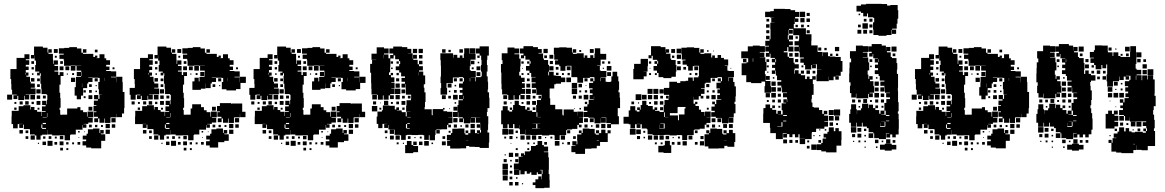

<svg xmlns="http://www.w3.org/2000/svg" viewBox="-20 -766 6058 998"><path d="M72 -99H48V-121H40V-161H41V-190H77V-214H102V-219H138V-197H141V-210H159V-194H173V-185H194V-163H196V-185H217V-189H198V-213H217V-220H199V-242H221V-224H224V-247H245H226V-273H222V-277H196V-305H194V-331H190V-371H192V-385H187V-374H173V-388H184V-394H163V-428H184H167V-451H160V-478H159V-462H141V-480H157V-524H203V-518H227V-493H231V-510H249V-492H232V-486H255V-457H256V-434H259V-452H281V-430H263V-423H282V-399H263V-394H283V-376H290V-391H310V-371H295V-326H289V-310V-284H293V-256H295V-206H290V-194H293V-170H299V-168H301V-170H329V-202H382V-209H398V-193H412V-183H432V-160H435V-186H465V-156H439V-153H462V-129H439V-122H415V-120H429V-102H411V-116H409V-92H379H374V-67H347V-64H344V-37H316V-63H289V-62H251V-67H226V-90H225V-66H199V-62H161V-67H136V-94H133V-95H104V-118H100V-101H80V-121H97V-122H80V-121H72ZM401 -250H379V-269H368V-313H374V-337H375V-366H401V-370H403V-393H402V-399H378V-423H402V-424H373V-425H347V-424H313V-452H311V-460H289V-482H311V-487H286V-515H314V-517H340V-521H380V-514H403V-492H411V-510H429V-492H411V-486H435V-470V-486H465V-470H474V-477H486V-465H479V-464H497V-484H523V-463H532V-453H552V-429H532V-420H549V-402H532V-397H556V-395H584V-367H557V-364H583V-339H584V-367H616V-339H618V-309V-288H627V-234V-204H625V-176H614V-157H586V-174H585V-156H556V-155H554V-127H526V-150H523V-128H497V-150H490V-131H470V-151H489V-159H468V-183H481V-187H466V-215H481V-219H468V-243H489V-250H469V-272H491V-252H497V-274H511V-275H494V-302H491V-340H498V-361H490V-362H461V-364H439V-362H461V-340H439V-332H433V-308H412V-269H401ZM280 -491H260V-511H280ZM487 -494H473V-508H487ZM70 -251H50V-271H67V-274H43V-300H39V-329H38V-355H34V-407H66V-417V-465H107V-484H133V-458H114V-453H132V-429H114V-420H129V-402H114V-389H128V-373H117V-367H136V-341H140V-332H161V-310H140V-306H165V-276H136V-275H113V-273H132V-249H108V-268H105V-246H75V-268H70ZM275 -466H265V-476H275ZM307 -434H293V-448H307ZM157 -434H143V-448H157ZM372 -399H348V-423H372ZM340 -401H320V-421H340ZM310 -401H290V-421H310ZM156 -405H144V-417H156ZM575 -406H565V-416H575ZM401 -370H379V-392H401ZM112 -378V-387H110V-378ZM365 -376H355V-386H365ZM154 -377H146V-385H154ZM333 -378H327V-384H333ZM371 -340H349V-362H371ZM523 -346V-361H522V-346ZM159 -342H141V-360H159ZM488 -343H472V-359H488ZM187 -344H173V-358H187ZM407 -313V-332H406V-313ZM457 -314H443V-328H457ZM187 -314H173V-328H187ZM483 -318H477V-324H483ZM191 -280H169V-302H191ZM457 -284H443V-298H457ZM426 -285H414V-297H426ZM484 -287H476V-295H484ZM43 -248H17V-274H43ZM162 -249H138V-273H162ZM460 -251H440V-271H460ZM189 -252H171V-270H189ZM218 -254H203V-269H218ZM425 -256H415V-266H425ZM190 -221H170V-241H190ZM129 -222H111V-240H129ZM98 -223H82V-239H98ZM156 -225H144V-237H156ZM65 -226H55V-236H65ZM460 -191H440V-211H460ZM66 -195H54V-207H66ZM185 -196H175V-206H185ZM226 -158V-178H224V-158ZM202 -155H223V-157H202ZM581 -130H559V-152H581ZM202 -121H219V-127H202ZM551 -100H529V-122H551ZM579 -102H561V-120H579ZM199 -100V-96H219V-101H200V-119H195V-100ZM457 -104H443V-118H457ZM486 -105H474V-117H486ZM515 -106H505V-116H515ZM506 5H454V1H428V-10H409V-32H428V-41H410V-61H430V-43V-71H437V-94H463V-75V-98H497V-75H501V-90H519V-72H504V-68H527V-34H506ZM551 -70H529V-92H551ZM99 -72H81V-90H99ZM127 -74H113V-88H127ZM394 -77H386V-85H394ZM422 -79H418V-83H422ZM191 -40H169V-62H191ZM161 -40H139V-62H161ZM309 -42H291V-60H309ZM247 -44H233V-58H247ZM127 -44H113V-58H127ZM216 -45H204V-57H216ZM275 -46H265V-56H275ZM392 -49H388V-53H392ZM253 -8H227V-34H253ZM310 -11H290V-31H310ZM219 -12H201V-30H219ZM277 -14H263V-28H277ZM397 -14H383V-28H397ZM336 -15H324V-27H336ZM365 -16H355V-26H365ZM183 -18H177V-24H183ZM307 16H293V2H307ZM335 14H325V4H335Z M742 -101H722V-121H739V-122H722V-121H682V-161H683V-190H719V-214H744V-219H780V-197H783V-210H801V-194H815V-185H836V-163H838V-185H859V-189H840V-213H859V-220H841V-242H863V-224H866V-247H887H868V-273H864V-277H838V-305H836V-331H832V-371H834V-385H829V-374H815V-388H826V-394H805V-428H826H809V-451H802V-478H801V-462H783V-480H799V-524H845V-518H869V-493H873V-510H891V-492H874V-486H897V-457H898V-434H901V-452H923V-430H905V-423H924V-399H905V-394H925V-376H932V-391H952V-371H937V-326H931V-310V-284H935V-256H937V-206H932V-194H935V-170H941V-168H943V-170H971V-202H979V-224H1025V-209H1040V-193H1054V-183H1074V-160H1077V-186H1107V-156H1081V-153H1104V-129H1081V-122H1057V-120H1071V-102H1053V-116H1051V-92H1021H1016V-67H989V-64H986V-37H958V-63H931V-62H893V-67H868V-90H867V-66H841V-62H803V-67H778V-94H775V-95H746V-118H742ZM1024 -299H980V-343H991V-362H1013V-343H1017V-366H1043V-370H1045V-393H1044V-399H1020V-423H1044V-424H1015V-425H989V-424H955V-452H953V-460H931V-482H953V-487H928V-515H956V-517H982V-521H1022V-514H1045V-492H1053V-510H1071V-492H1053V-486H1077V-470V-486H1107V-470H1116V-477H1128V-465H1121V-464H1139V-484H1165V-463H1174V-453H1194V-429H1174V-420H1191V-402H1174V-397H1198V-395H1226V-367H1199V-364H1225V-339H1226V-367H1258V-335H1230V-303H1207V-296H1157V-302H1133V-340H1140V-361H1132V-362H1103V-364H1081V-362H1103V-340H1081V-332H1075V-308H1049V-332H1048V-305H1024ZM922 -491H902V-511H922ZM685 -248H659V-273H654V-309H681V-329H680V-355H676V-407H708V-417V-465H749V-484H775V-458H756V-453H774V-429H756V-420H771V-402H756V-389H770V-373H759V-367H778V-341H782V-332H803V-310H782V-306H807V-276H778V-275H755V-273H774V-249H750V-268H747V-246H717V-268H712V-251H692V-271H709V-274H690V-273H685ZM917 -466H907V-476H917ZM949 -434H935V-448H949ZM799 -434H785V-448H799ZM1014 -399H990V-423H1014ZM982 -401H962V-421H982ZM952 -401H932V-421H952ZM798 -405H786V-417H798ZM1217 -406H1207V-416H1217ZM1043 -370H1021V-392H1043ZM754 -378V-387H752V-378ZM1007 -376H997V-386H1007ZM796 -377H788V-385H796ZM975 -378H969V-384H975ZM1165 -346V-361H1164V-346ZM801 -342H783V-360H801ZM1130 -343H1114V-359H1130ZM829 -344H815V-358H829ZM1099 -314H1085V-328H1099ZM829 -314H815V-328H829ZM1125 -318H1119V-324H1125ZM833 -280H811V-302H833ZM804 -249H780V-273H804ZM831 -252H813V-270H831ZM860 -254H845V-269H860ZM832 -221H812V-241H832ZM771 -222H753V-240H771ZM680 -223H664V-239H680ZM740 -223H724V-239H740ZM798 -225H786V-237H798ZM707 -226H697V-236H707ZM1132 -131H1112V-151H1131V-159H1110V-183H1123V-187H1108V-215H1123V-230H1181V-227H1185V-228H1239V-185H1256V-157H1228V-174H1227V-156H1198V-155H1196V-127H1168V-150H1165V-128H1139V-150H1132ZM1102 -191H1082V-211H1102ZM708 -195H696V-207H708ZM827 -196H817V-206H827ZM868 -158V-178H866V-158ZM844 -155H865V-157H844ZM1223 -130H1201V-152H1223ZM844 -121H861V-127H844ZM1193 -100H1171V-122H1193ZM1221 -102H1203V-120H1221ZM841 -100V-96H861V-101H842V-119H837V-100ZM1099 -104H1085V-118H1099ZM1128 -105H1116V-117H1128ZM1157 -106H1147V-116H1157ZM1114 1H1070V-10H1051V-32H1070V-41H1052V-61H1072V-43V-71H1079V-94H1105V-75V-98H1139V-75H1143V-90H1161V-72H1146V-68H1169V-34H1146V-27H1114ZM1193 -70H1171V-92H1193ZM741 -72H723V-90H741ZM769 -74H755V-88H769ZM1036 -77H1028V-85H1036ZM1064 -79H1060V-83H1064ZM833 -40H811V-62H833ZM803 -40H781V-62H803ZM951 -42H933V-60H951ZM889 -44H875V-58H889ZM769 -44H755V-58H769ZM858 -45H846V-57H858ZM917 -46H907V-56H917ZM1034 -49H1030V-53H1034ZM895 -8H869V-34H895ZM952 -11H932V-31H952ZM861 -12H843V-30H861ZM919 -14H905V-28H919ZM1039 -14H1025V-28H1039ZM978 -15H966V-27H978ZM1007 -16H997V-26H1007ZM825 -18H819V-24H825ZM949 16H935V2H949ZM977 14H967V4H977Z M1364 -101H1344V-121H1361V-122H1344V-121H1304V-161H1305V-190H1341V-214H1366V-219H1402V-197H1405V-210H1423V-194H1437V-185H1458V-163H1460V-185H1481V-189H1462V-213H1481V-220H1463V-242H1485V-224H1488V-247H1509H1490V-273H1486V-277H1460V-305H1458V-331H1454V-371H1456V-385H1451V-374H1437V-388H1448V-394H1427V-428H1448H1431V-451H1424V-478H1423V-462H1405V-480H1421V-524H1467V-518H1491V-493H1495V-510H1513V-492H1496V-486H1519V-457H1520V-434H1523V-452H1545V-430H1527V-423H1546V-399H1527V-394H1547V-376H1554V-391H1574V-371H1559V-326H1553V-310V-284H1557V-256H1559V-206H1554V-194H1557V-170H1563V-168H1565V-170H1593V-202H1601V-224H1647V-209H1662V-193H1676V-183H1696V-160H1699V-186H1729V-156H1703V-153H1726V-129H1703V-122H1679V-120H1693V-102H1675V-116H1673V-92H1643H1638V-67H1611V-64H1608V-37H1580V-63H1553V-62H1515V-67H1490V-90H1489V-66H1463V-62H1425V-67H1400V-94H1397V-95H1368V-118H1364ZM1646 -299H1602V-343H1613V-362H1635V-343H1639V-366H1665V-370H1667V-393H1666V-399H1642V-423H1666V-424H1637V-425H1611V-424H1577V-452H1575V-460H1553V-482H1575V-487H1550V-515H1578V-517H1604V-521H1644V-514H1667V-492H1675V-510H1693V-492H1675V-486H1699V-470V-486H1729V-470H1738V-477H1750V-465H1743V-464H1761V-484H1787V-463H1796V-453H1816V-429H1796V-420H1813V-402H1796V-397H1820V-395H1848V-367H1821V-364H1847V-339H1848V-367H1880V-335H1852V-303H1829V-296H1779V-302H1755V-340H1762V-361H1754V-362H1725V-364H1703V-362H1725V-340H1703V-332H1697V-308H1671V-332H1670V-305H1646ZM1544 -491H1524V-511H1544ZM1307 -248H1281V-273H1276V-309H1303V-329H1302V-355H1298V-407H1330V-417V-465H1371V-484H1397V-458H1378V-453H1396V-429H1378V-420H1393V-402H1378V-389H1392V-373H1381V-367H1400V-341H1404V-332H1425V-310H1404V-306H1429V-276H1400V-275H1377V-273H1396V-249H1372V-268H1369V-246H1339V-268H1334V-251H1314V-271H1331V-274H1312V-273H1307ZM1539 -466H1529V-476H1539ZM1571 -434H1557V-448H1571ZM1421 -434H1407V-448H1421ZM1636 -399H1612V-423H1636ZM1604 -401H1584V-421H1604ZM1574 -401H1554V-421H1574ZM1420 -405H1408V-417H1420ZM1839 -406H1829V-416H1839ZM1665 -370H1643V-392H1665ZM1376 -378V-387H1374V-378ZM1629 -376H1619V-386H1629ZM1418 -377H1410V-385H1418ZM1597 -378H1591V-384H1597ZM1787 -346V-361H1786V-346ZM1423 -342H1405V-360H1423ZM1752 -343H1736V-359H1752ZM1451 -344H1437V-358H1451ZM1721 -314H1707V-328H1721ZM1451 -314H1437V-328H1451ZM1747 -318H1741V-324H1747ZM1455 -280H1433V-302H1455ZM1426 -249H1402V-273H1426ZM1453 -252H1435V-270H1453ZM1482 -254H1467V-269H1482ZM1454 -221H1434V-241H1454ZM1393 -222H1375V-240H1393ZM1302 -223H1286V-239H1302ZM1362 -223H1346V-239H1362ZM1420 -225H1408V-237H1420ZM1329 -226H1319V-236H1329ZM1754 -131H1734V-151H1753V-159H1732V-183H1745V-187H1730V-215H1745V-230H1803V-227H1807V-228H1861V-185H1878V-157H1850V-174H1849V-156H1820V-155H1818V-127H1790V-150H1787V-128H1761V-150H1754ZM1724 -191H1704V-211H1724ZM1330 -195H1318V-207H1330ZM1449 -196H1439V-206H1449ZM1490 -158V-178H1488V-158ZM1466 -155H1487V-157H1466ZM1845 -130H1823V-152H1845ZM1466 -121H1483V-127H1466ZM1815 -100H1793V-122H1815ZM1843 -102H1825V-120H1843ZM1463 -100V-96H1483V-101H1464V-119H1459V-100ZM1721 -104H1707V-118H1721ZM1750 -105H1738V-117H1750ZM1779 -106H1769V-116H1779ZM1736 1H1692V-10H1673V-32H1692V-41H1674V-61H1694V-43V-71H1701V-94H1727V-75V-98H1761V-75H1765V-90H1783V-72H1768V-68H1791V-34H1768V-27H1736ZM1815 -70H1793V-92H1815ZM1363 -72H1345V-90H1363ZM1391 -74H1377V-88H1391ZM1658 -77H1650V-85H1658ZM1686 -79H1682V-83H1686ZM1455 -40H1433V-62H1455ZM1425 -40H1403V-62H1425ZM1573 -42H1555V-60H1573ZM1511 -44H1497V-58H1511ZM1391 -44H1377V-58H1391ZM1480 -45H1468V-57H1480ZM1539 -46H1529V-56H1539ZM1656 -49H1652V-53H1656ZM1517 -8H1491V-34H1517ZM1574 -11H1554V-31H1574ZM1483 -12H1465V-30H1483ZM1541 -14H1527V-28H1541ZM1661 -14H1647V-28H1661ZM1600 -15H1588V-27H1600ZM1629 -16H1619V-26H1629ZM1447 -18H1441V-24H1447ZM1571 16H1557V2H1571ZM1599 14H1589V4H1599Z M2514 -394H2480V-428H2483V-455H2481V-477H2473V-465H2461V-477H2473V-488H2454V-514H2473V-525H2521V-477H2513V-455H2511V-428H2514ZM1997 -101H1977V-121H1992V-122H1968H1938V-160H1942V-186H1965V-193H1970V-218H2004V-216H2032V-197H2040V-208H2054V-194H2043V-192H2068V-183H2089V-161H2094V-184H2113V-185H2091V-217H2093V-245H2116V-252H2117V-274H2090V-303H2089V-329H2087V-311H2067V-331H2085V-341H2067V-361H2085V-369H2065V-389H2055V-401H2037V-421H2055V-433H2060V-448H2054V-458H2034V-478H2026V-462H2009V-419H2008V-390H2002V-376H2011V-387H2023V-375H2012V-364H2030V-338H2014V-335H2031V-307H2014V-305H2031V-277H2008V-271H2027V-251H2007V-270H2000V-248H1974V-270H1970V-248H1944V-273H1939V-275H1911V-304H1910V-333H1909V-369V-388H1904V-434H1914V-454H1936V-455H1911V-487H1938V-520H1976V-514H2000V-488H1976V-483H1999V-463H2008V-480H2024V-488H2004V-514H2024V-524H2070V-521H2097V-512H2118V-490H2100V-489H2125V-462H2127V-481H2147V-461H2128V-455H2151V-432H2158V-450H2176V-432H2158V-422H2178V-400H2158V-394H2180V-374H2190V-328H2183V-310H2186V-286H2192V-236H2189V-209H2187V-198H2224V-169H2225V-167H2229V-199H2283V-205H2291V-197H2285V-188H2304V-185H2331V-157H2311V-156H2332V-126H2311V-118H2324V-104H2310V-117H2304V-94H2275V-93H2248V-90H2266V-72H2248V-90H2244V-64H2241V-37H2213V-63H2209V-39H2185V-63H2179V-65H2154V-64H2120V-65H2095V-63H2089V-39H2065V-63H2059V-65H2031V-92H2028V-70H2006V-92H2028V-93H1999V-116H1997ZM2374 6H2320V-8H2304V-34H2320V-37H2303V-65H2324V-74H2331V-97H2360V-98H2394V-73H2399V-66H2414V-74H2425V-93H2449V-74H2459V-89H2475V-77H2480V-91H2477V-120H2476V-128H2454V-154H2476V-155H2451V-156H2428V-154H2450V-128H2424V-150H2423V-125H2391V-150H2387V-131H2367V-151H2386V-156H2362V-182H2360V-158H2334V-184H2358V-220H2363V-245H2386V-250H2366V-272H2384V-284H2370V-298H2384V-310H2366V-332H2386V-342H2392V-361H2387V-365H2365V-363H2334V-334H2304H2301V-308H2304V-274H2270V-308H2273V-334H2270V-368H2272V-396H2295H2272V-425H2271V-453H2269V-489H2299H2335V-466H2337V-481H2357V-466H2370V-478H2384V-465H2391V-487H2423V-515H2451V-487H2423V-486H2452V-456H2426V-422H2422V-401H2427V-397H2453V-365H2427V-364H2450V-343H2453V-365H2479V-369H2484V-394H2510V-369H2515V-341H2517V-301H2515V-286H2522V-258H2524V-204H2514V-184H2511V-162H2518V-120H2517V-91H2514V-77H2523V-25H2521V3H2473V-2H2448V-3H2419V-7H2403V5H2374ZM2421 -487H2393V-515H2421ZM2178 -490H2156V-512H2178ZM2148 -490H2126V-512H2148ZM2296 -492H2278V-510H2296ZM2386 -492H2368V-510H2386ZM2323 -495H2311V-507H2323ZM1975 -463V-482H1974V-463ZM2176 -462H2158V-480H2176ZM2446 -432H2428V-450H2446ZM2023 -435H2011V-447H2023ZM2053 -435H2041V-447H2053ZM2471 -437H2463V-445H2471ZM2477 -401H2457V-421H2477ZM2442 -406H2432V-416H2442ZM2021 -407H2013V-415H2021ZM2477 -371H2457V-391H2477ZM2154 -374V-390H2153V-374ZM2053 -375H2041V-387H2053ZM2424 -343V-361H2422V-343ZM2355 -343H2339V-359H2355ZM2385 -343H2369V-359H2385ZM2055 -343H2039V-359H2055ZM2058 -310H2036V-332H2058ZM2327 -311H2307V-331H2327ZM2351 -317H2343V-325H2351ZM2061 -277H2033V-305H2061ZM2087 -281H2067V-301H2087ZM2354 -284H2340V-298H2354ZM2321 -287H2313V-295H2321ZM2359 -249H2335V-273H2359ZM1939 -249H1915V-273H1939ZM2058 -250H2036V-272H2058ZM2297 -251H2277V-271H2297ZM2084 -254H2070V-268H2084ZM2324 -254H2310V-268H2324ZM2390 -252V-268H2388V-252ZM2114 -254H2100V-268H2114ZM1998 -220H1976V-242H1998ZM2087 -221H2067V-241H2087ZM1935 -223H1919V-239H1935ZM2054 -224H2040V-238H2054ZM2022 -226H2012V-236H2022ZM2351 -227H2343V-235H2351ZM1959 -229H1955V-233H1959ZM1941 -187H1913V-215H1941ZM2357 -191H2337V-211H2357ZM2083 -195H2071V-207H2083ZM1962 -196H1952V-206H1962ZM2319 -199H2315V-203H2319ZM2483 -162V-172V-162ZM2097 -156H2115V-158H2097ZM2358 -130H2336V-152H2358ZM2097 -122H2110V-126H2097ZM2448 -100H2426V-122H2448ZM1968 -100H1946V-122H1968ZM2095 -99V-97H2110V-100H2096V-121H2090V-99ZM2476 -102H2458V-120H2476ZM2415 -103H2399V-119H2415ZM2355 -103H2339V-119H2355ZM2381 -107H2373V-115H2381ZM2414 -74H2400V-88H2414ZM1994 -74H1980V-88H1994ZM2322 -76H2312V-86H2322ZM2460 -71H2471V-73H2460ZM2058 -40H2036V-62H2058ZM2027 -41H2007V-61H2027ZM2114 -44H2100V-58H2114ZM2294 -44H2280V-58H2294ZM2172 -46H2162V-56H2172ZM1991 -47H1983V-55H1991ZM2140 -48H2134V-54H2140ZM2403 -35H2414V-36H2403ZM2209 -9H2185V-33H2209ZM2128 30H2086V-12H2095V-33H2119V-12H2128V-30H2146V-12H2128V-7H2153V25H2128ZM2297 -11H2277V-31H2297ZM2176 -12H2158V-30H2176ZM2052 -16H2042V-26H2052ZM2231 -17H2223V-25H2231ZM2080 -18H2074V-24H2080Z M2618 -99H2594V-120H2585V-162V-192H2593V-214H2619V-192H2627V-186H2642V-195H2630V-207H2642V-195H2647V-220H2685V-215H2710V-197H2719V-208H2733V-194H2722V-191H2746V-184H2767V-220H2771V-246H2792V-254H2779V-268H2793V-255H2795V-273H2768V-302H2767V-309H2744V-333H2764V-338H2743V-364H2764V-366H2741V-387H2732V-399H2714V-423H2732V-435H2720V-447H2732V-435H2738V-448H2733V-456H2711V-476H2704V-463H2688V-479H2701V-488H2683V-514H2701V-526H2751V-521H2776V-494V-511H2796V-491H2779V-488H2803V-462H2807V-454H2829V-429H2834V-393H2830V-374H2834V-393H2858V-374H2869V-371H2896V-363H2918V-339H2896V-331H2869V-328H2861V-306H2837V-282V-255H2840V-221H2866V-198H2903V-170H2905V-166H2910V-167V-197H2962V-185H2980V-165H2981V-186H3011V-156H2990V-155H3010V-127H2990V-118H3003V-104H2989V-117H2981V-96H2954V-93H2927V-90H2923V-64H2894V-63H2889V-38H2863V-63H2858V-65H2835V-62H2797V-65H2773V-64H2739V-65H2710V-92H2709V-68H2683V-94H2707H2679V-116H2678V-99H2654V-121H2647V-100H2625V-120H2618ZM3039 -158H3013V-184H3033V-190H3015V-212H3033V-224H3040V-247H3066V-250H3045V-272H3060V-281H3046V-301H3060V-307H3042V-335H3063V-343H3048V-359H3064V-344H3070V-363H3068V-365H3046V-361H3011V-336H2981V-364H2979V-365H2950V-395V-424H2925V-422H2919V-398H2893V-422H2887V-446V-430H2865V-452H2881V-456H2861V-484H2859V-518H2887V-520H2925V-518H2953V-493H2957V-510H2975V-492H2958V-486H2978V-489H3014V-466H3019V-478H3033V-465H3048V-479H3064V-465H3070V-487H3072V-515H3100V-487H3102V-486H3131V-456H3102V-425H3084V-423H3098V-399H3104V-397H3132V-365H3104V-363H3128V-341H3136V-340H3154V-343H3158V-369H3164V-393H3188V-369H3194V-343H3198V-299H3195V-286H3201V-258H3203V-204H3191V-186V-162H3197V-120H3156V-101H3136V-121H3155V-126H3131V-155H3130V-156H3106V-154H3129V-128H3103V-151H3102V-125H3070V-151H3066V-131H3046V-151H3066V-154H3039V-178ZM2650 -247H2622V-272H2617V-275H2590V-302H2587V-331H2586V-361V-389H2584V-433H2592V-453H2588V-489H2618V-519H2654V-514H2679V-488H2654V-484H2679V-461H2686V-421H2684V-393H2679V-373H2688V-362H2707V-340H2693V-333H2708V-309H2693V-304H2709V-278H2686V-272H2707V-250H2685V-271H2678V-249H2654V-271H2650ZM2827 -490H2805V-512H2827ZM3066 -491H3046V-511H3066ZM3001 -496H2991V-506H3001ZM2653 -463V-483V-463ZM2856 -461H2836V-481H2856ZM2823 -464H2809V-478H2823ZM2854 -433H2838V-449H2854ZM3122 -435H3110V-447H3122ZM3152 -435H3140V-447H3152ZM2702 -435H2690V-447H2702ZM3158 -399H3134V-423H3158ZM2857 -400H2835V-422H2857ZM2946 -401H2926V-421H2946ZM2883 -404H2869V-418H2883ZM3119 -408H3113V-414H3119ZM2698 -409H2694V-413H2698ZM3156 -371H3136V-391H3156ZM2883 -375H2870V-388H2883ZM2942 -375H2930V-387H2942ZM2731 -376H2721V-386H2731ZM2701 -376H2691V-386H2701ZM2911 -376H2901V-386H2911ZM2948 -339H2924V-363H2948ZM3104 -344V-363H3102V-344ZM3034 -343H3018V-359H3034ZM2733 -344H2719V-358H2733ZM2980 -307H2952V-335H2980ZM2736 -311H2716V-331H2736ZM3005 -312H2987V-330H3005ZM3028 -319H3024V-323H3028ZM2980 -277H2952V-305H2980ZM2739 -278H2713V-304H2739ZM2766 -281H2746V-301H2766ZM3032 -285H3020V-297H3032ZM3001 -286H2991V-296H3001ZM3038 -249H3014V-273H3038ZM2737 -250H2715V-272H2737ZM2616 -251H2596V-271H2616ZM2974 -253H2958V-269H2974ZM3004 -253H2988V-269H3004ZM2763 -254H2749V-268H2763ZM3068 -251V-265H3067V-251ZM2677 -220H2655V-242H2677ZM2766 -221H2746V-241H2766ZM2735 -222H2717V-240H2735ZM2614 -223H2598V-239H2614ZM3032 -225H3020V-237H3032ZM2701 -226H2691V-236H2701ZM2639 -228H2633V-234H2639ZM2763 -194H2749V-208H2763ZM3000 -197H2992V-205H3000ZM2968 -199H2964V-203H2968ZM2773 -159V-182H2769V-159ZM2774 -157H2792V-158H2774ZM3036 -131H3016V-151H3036ZM2774 -124H2788V-125H2774ZM2767 -100H2745V-98H2773V-123H2749V-122H2767ZM2627 -122H2646H2627ZM3127 -100H3105V-122H3127ZM3095 -102H3077V-120H3095ZM3034 -103H3018V-119H3034ZM3060 -107H3052V-115H3060ZM2773 -97H2788V-98H2773ZM3021 34H2971V25H2950V-7H2971V-10H2955V-32H2977V-16H2981V-35H2980V-67H3002V-74H2989V-88H3003V-75H3009V-98H3043V-96H3071V-72H3077V-66H3093V-73H3078V-89H3094V-74H3105V-92H3127V-74H3138V-89H3154V-73H3139V-28H3099V-8H3082V5H3054V7H3021ZM2621 -66H2591V-96H2621ZM2649 -68H2623V-94H2649ZM2944 -73H2928V-89H2944ZM2672 -75H2660V-87H2672ZM2917 -40H2895V-62H2917ZM2767 -40H2745V-62H2767ZM2737 -40H2715V-62H2737ZM2707 -40H2685V-62H2707ZM2794 -43H2778V-59H2794ZM2644 -43H2628V-59H2644ZM2973 -44H2959V-58H2973ZM2851 -46H2841V-56H2851ZM2611 -46H2601V-56H2611ZM2670 -47H2662V-55H2670ZM2819 -48H2813V-54H2819ZM3082 -34H3093V-36H3082ZM2680 143H2652V115H2676V114H2651V84H2676V49H2697V47H2688V31H2704V40H2708V21H2734V17H2740V-7H2765V-12H2774V-33H2798V-12H2807V-4H2829V22H2807V25H2830V52H2833V82V116H2832V139H2836V168H2837V210H2809V212H2763V196H2749V182H2763V166H2778V151H2794V166H2796V139H2776V130H2770V143H2742V130H2734V137H2718V124H2707V140H2685V119H2680ZM2888 -9H2864V-33H2888ZM2823 -14H2809V-28H2823ZM2943 -14H2929V-28H2943ZM2731 -16H2721V-26H2731ZM2760 -17H2752V-25H2760ZM2910 -17H2902V-25H2910ZM2638 -19H2634V-23H2638ZM2671 14H2661V4H2671ZM2731 14H2721V4H2731ZM2647 50H2625V28H2647ZM2675 48H2657V30H2675ZM2609 42H2603V36H2609ZM2614 77H2598V61H2614ZM2674 77H2658V61H2674ZM2640 73H2632V65H2640ZM2620 113H2592V85H2620ZM2641 104H2631V94H2641ZM2620 143H2592V115H2620ZM2796 119V139H2800V117H2787V119ZM2643 136H2629V122H2643ZM2619 172H2593V146H2619ZM2643 166H2629V152H2643ZM2670 163H2662V155H2670ZM2675 198H2657V180H2675ZM2645 198H2627V180H2645ZM2699 192H2693V186H2699Z M3470 -360H3428V-365H3403V-387H3395V-399H3377V-423H3395V-434H3382V-448H3396V-455H3373V-476H3367V-463H3351V-479H3364V-526H3414V-521H3439V-494H3440V-510H3458V-492H3442V-487H3465V-461H3469V-454H3492V-428H3472H3496V-394H3493V-367H3470ZM3281 -99H3257V-120H3248V-123H3221V-159H3248V-162V-192H3256V-214H3282V-192H3290V-186H3304V-194H3292V-208H3306V-196H3310V-220H3348V-215H3373V-197H3382V-208H3396V-194H3385V-190H3408V-184H3430V-220H3434V-246H3455V-254H3442V-268H3456V-255H3458V-273H3431V-309H3458V-312H3459V-341H3499V-335H3516V-344H3544V-346H3557V-363H3581V-346H3586V-364H3610V-370H3613V-395V-424H3588V-422H3581V-399H3557V-422H3550V-430H3528V-452H3543V-456H3524V-484H3522V-518H3550V-520H3588V-517H3615V-493H3620V-510H3638V-492H3621V-486H3641V-489H3677V-467H3682V-478H3696V-465H3710V-480H3728V-465H3743V-457H3765V-425H3747V-423H3761V-399H3747H3767V-397H3795V-365H3767V-363H3765V-344H3767V-363H3791V-340H3798V-317H3805V-265H3803V-237H3798V-225H3803V-177H3794V-156H3769V-154H3792V-128H3766V-151H3765V-125H3733V-151H3729V-131H3709V-151H3729V-153H3701V-159H3677V-183H3695V-190H3678V-212H3695V-224H3682V-238H3696V-225H3703V-247H3729V-250H3708V-272H3722V-281H3709V-301H3722V-306H3704V-336H3726V-343H3711V-359H3727V-344H3733V-363H3731V-365H3709V-361H3674V-336H3648V-332H3643V-307H3624V-304H3642V-278H3624V-268H3636V-254H3622V-266H3612V-248H3586V-263H3585V-245V-227H3593V-237H3605V-225H3595V-215H3613V-196H3624V-184H3642V-164H3644V-186H3674V-156H3652V-155H3673V-127H3652V-118H3666V-104H3652V-118H3643V-97H3617V-93H3590V-90H3586V-64H3557V-63H3552V-38H3526V-63H3521V-64H3498V-62H3460V-65H3436V-64H3406H3372V-93V-68H3346V-94H3371H3342V-116V-98H3316V-120H3309V-101H3289V-120H3281ZM3521 -489H3497V-513H3521ZM3489 -491H3469V-511H3489ZM3663 -497H3655V-505H3663ZM3691 -499H3687V-503H3691ZM3520 -460H3498V-482H3520ZM3485 -465H3473V-477H3485ZM3326 -354H3272V-408H3276V-434H3310V-460H3348V-422H3346V-394H3326V-393H3341V-369H3326ZM3517 -433H3501V-449H3517ZM3401 -435V-448H3396V-435ZM3365 -435H3353V-447H3365ZM3519 -401H3499V-421H3519ZM3609 -401H3589V-421H3609ZM3546 -404H3532V-418H3546ZM3781 -409H3777V-413H3781ZM3361 -409H3357V-413H3361ZM3605 -375H3593V-387H3605ZM3394 -376H3384V-386H3394ZM3364 -376H3354V-386H3364ZM3574 -376H3564V-386H3574ZM3696 -344H3682V-358H3696ZM3667 -313H3651V-329H3667ZM3372 -278H3346V-304H3372ZM3402 -278H3376V-304H3402ZM3430 -280H3408V-302H3430ZM3695 -285H3683V-297H3695ZM3664 -286H3654V-296H3664ZM3314 -246H3284V-276H3314ZM3341 -249H3317V-273H3341ZM3700 -250H3678V-272H3700ZM3370 -250H3348V-272H3370ZM3400 -250H3378V-272H3400ZM3667 -253H3651V-269H3667ZM3426 -254H3412V-268H3426ZM3730 -251V-264V-251ZM3340 -220H3318V-242H3340ZM3428 -222H3410V-240H3428ZM3398 -222H3380V-240H3398ZM3276 -224H3262V-238H3276ZM3364 -226H3354V-236H3364ZM3302 -228H3296V-234H3302ZM3502 -178H3462V-166H3504V-141H3509V-171H3538V-202H3543V-210H3518H3503V-207H3502ZM3427 -193H3411V-209H3427ZM3664 -196H3654V-206H3664ZM3436 -158V-182H3432V-158ZM3436 -157H3454V-158H3436ZM3699 -131H3679V-151H3699ZM3436 -125H3451H3436ZM3430 -100H3408V-118H3407V-98H3435V-124H3412V-122H3430ZM3290 -121H3308V-122H3290ZM3789 -101H3769V-121H3789ZM3759 -101H3739V-121H3759ZM3697 -103H3681V-119H3697ZM3723 -107H3715V-115H3723ZM3716 6H3662V-5H3643V-34H3642V-68H3665V-73H3651V-89H3667V-75H3672V-98H3706V-96H3734V-71H3739V-67H3756V-73H3741V-89H3757V-74H3769V-91H3789V-74H3802V-28H3797V-3H3761V-8H3745V5H3716ZM3436 -97H3451H3436ZM3284 -66H3254V-96H3284ZM3311 -69H3287V-93H3311ZM3606 -74H3592V-88H3606ZM3334 -76H3324V-86H3334ZM3400 -40H3378V-62H3400ZM3370 -40H3348V-62H3370ZM3430 -40H3408V-62H3430ZM3579 -41H3559V-61H3579ZM3458 -42H3440V-60H3458ZM3307 -43H3291V-59H3307ZM3637 -43H3621V-59H3637ZM3514 -46H3504V-56H3514ZM3333 -47H3325V-55H3333ZM3482 -48H3476V-54H3482ZM3745 -34H3756V-35H3745ZM3469 29H3429V26H3402V-8H3429V-11H3436V-34H3462V-11H3469ZM3550 -10H3528V-32H3550ZM3640 -10H3618V-32H3640ZM3517 -13H3501V-29H3517ZM3606 -14H3592V-28H3606ZM3486 -14H3472V-28H3486ZM3424 -16H3414V-26H3424ZM3394 -16H3384V-26H3394Z M4049 -43H4013V-74H3984V-102H3982V-127H3947V-175H3948V-204H3959V-223H3983V-204H3994V-195H4015V-175H4022V-190H4040V-172H4025V-171H4048V-193H4043V-229H4066V-232H4052V-250H4070V-236H4072V-251H4071V-260H4050V-282H4071V-285H4045V-311H4041V-291H4021V-311H4041V-349H4019V-373H4013V-399H4010V-382H3992V-400H4009V-442H3992V-460H4008V-465H3985V-487H3981V-471H3961V-491H3977V-498H3958V-524H3977V-528H3958V-554H3980V-562H3962V-580H3980V-562H3985V-587V-614H3984V-648H4006V-649H3989V-673H4002V-674H3984V-677H3957V-705H3984V-708H4002V-720H4060V-719H4089V-713H4113V-704H4134V-678H4113V-670H4130V-652H4112V-669H4111V-641H4106V-619H4139H4169V-588H4198V-554H4197V-530H4200H4230V-500V-496H4256V-474H4258V-494H4284V-474H4294V-472H4322V-470H4350V-449H4359V-393H4350V-372H4324V-370H4340V-352H4322V-368H4313V-349H4289V-368H4288V-344H4254H4224V-378H4227V-405H4250V-406H4226V-432H4204V-431H4221V-411H4201V-428H4197V-405H4165V-428H4158V-440H4140V-462H4158V-467H4137V-494H4134V-522H4133V-499H4109V-523H4132V-530H4110V-552H4132V-560H4134V-583H4103V-616H4081V-611H4101V-591H4081V-611H4079V-583H4075V-561H4080V-582H4102V-560H4081V-524H4104V-498H4078V-521H4072V-500H4054V-494H4074V-471H4081V-465H4105V-440H4110V-402H4108V-383H4111V-401H4131V-383H4143V-375H4165V-355H4174V-368H4188V-355H4202V-370H4220V-352H4205V-329H4209V-273H4200V-252H4198V-233H4203V-210H4210V-207H4237V-194H4254V-174H4262V-190H4280V-172H4264V-165H4285V-137H4265V-134H4284V-108H4265V-97H4222V-80H4200V-72H4199V-43H4165V-17H4137V-45H4163V-46H4136V-68H4130V-52H4112V-68H4099V-53H4083V-69H4071V-51H4051V-71H4069V-74H4049ZM4165 -677H4137V-705H4165ZM4189 -683H4173V-699H4189ZM4162 -650H4140V-672H4162ZM4190 -652H4172V-670H4190ZM3978 -654H3964V-668H3978ZM3980 -622H3962V-640H3980ZM4158 -624H4144V-638H4158ZM4127 -625H4115V-637H4127ZM4186 -626H4176V-636H4186ZM4189 -593H4173V-609H4189ZM3979 -593H3963V-609H3979ZM4127 -565H4115V-577H4127ZM4101 -531H4081V-551H4101ZM3988 -284H3954V-318H3957V-342H3938V-334H3884V-339H3859V-375H3835V-405V-437H3860V-442H3842V-460H3860V-442H3869V-463H3863H3833V-499H3863H3867V-525H3893V-529H3929V-526H3956V-496H3929V-493H3953V-469H3929V-468H3958V-444H3964V-458H3978V-444H3964V-398H3956V-380H3960V-345H3985V-318H3988ZM4342 -500H4320V-522H4342ZM4249 -503H4233V-519H4249ZM4277 -505H4265V-517H4277ZM4131 -471H4111V-491H4131ZM4100 -472H4082V-490H4100ZM4337 -475H4325V-487H4337ZM4307 -475H4295V-487H4307ZM3895 -445V-463H3893V-445ZM4129 -443H4113V-459H4129ZM4014 -443V-458H4010V-443ZM4132 -410H4110V-432H4132ZM4009 -413H3993V-429H4009ZM4156 -416H4146V-426H4156ZM3976 -416H3966V-426H3976ZM4190 -382H4172V-400H4190ZM4159 -383H4143V-399H4159ZM4218 -384H4204V-398H4218ZM3974 -388H3968V-394H3974ZM3981 -351H3961V-371H3981ZM4043 -351V-368V-351ZM4005 -357H3997V-365H4005ZM4012 -320H3990V-342H4012ZM4041 -321H4021V-341H4041ZM4013 -289H3989V-313H4013ZM4013 -259H3989V-283H4013ZM3982 -260H3960V-282H3982ZM4039 -263H4023V-279H4039ZM4039 -233H4023V-249H4039ZM4008 -234H3994V-248H4008ZM3976 -236H3966V-246H3976ZM4008 -204H3994V-218H4008ZM4036 -206H4026V-216H4036ZM4347 -165H4315V-197H4347ZM4314 -168H4288V-194H4314ZM4051 -163H4070V-168H4051ZM4313 -139H4289V-163H4313ZM4342 -140H4320V-162H4342ZM4051 -135H4067V-139H4051ZM4042 -110H4020V-108H4044H4047V-131H4042ZM4310 -112H4292V-130H4310ZM4336 -116H4326V-126H4336ZM4328 26H4274V21H4249V14H4226V-16H4249V-23H4256V-46H4274V-51H4261V-71H4281V-81H4288V-104H4314V-84H4322V-100H4340V-84H4354V-38H4353V-9H4328ZM4275 -87H4267V-95H4275ZM4244 -88H4238V-94H4244ZM4244 -58H4238V-64H4244ZM4214 -58H4208V-64H4214ZM4071 -21H4051V-41H4071ZM4099 -23H4083V-39H4099ZM4128 -24H4114V-38H4128ZM4248 -24H4234V-38H4248ZM4186 -26H4176V-36H4186ZM4225 13H4197V-15H4225ZM4188 6H4174V-8H4188Z M4588 -580H4546V-584H4520V-612H4518V-650H4524V-673H4519V-676H4492V-696H4487V-681H4467V-699H4455V-706H4432V-736H4455V-743H4482V-746H4532H4562V-745H4591V-737H4608V-740H4646V-713H4649V-669H4645V-643H4641V-617H4617V-612H4638V-590H4616V-611H4614V-584H4588ZM4451 -687H4443V-695H4451ZM4515 -653H4499V-669H4515ZM4484 -654H4470V-668H4484ZM4491 -617H4463V-645H4491ZM4515 -623H4499V-639H4515ZM4454 -624H4440V-638H4454ZM4487 -591H4467V-611H4487ZM4457 -591H4437V-611H4457ZM4515 -593H4499V-609H4515ZM4431 -107H4403V-128H4394V-174H4400V-198H4404V-224H4430V-198H4434V-174H4435V-193H4455V-203H4461V-227H4493V-204H4496V-222H4518V-204H4530V-218H4544V-204H4530V-194H4550V-175H4557V-191H4577V-171H4561V-169H4584V-191H4577V-231H4603H4587V-251H4606V-260H4586V-282H4606V-284H4580V-311H4578V-290H4556V-312H4577V-320H4556V-342H4577V-347H4553V-371H4547V-381H4527V-401H4544V-412H4528V-430H4544V-441H4527V-461H4544V-463H4519V-485H4516V-472H4498V-490H4511V-497H4493V-525H4511V-537H4563V-529H4585V-504H4586V-522H4608V-500H4590V-494H4610V-470H4616V-464H4640V-438H4644V-404H4642V-382H4648V-352V-310H4647V-292H4648V-250V-235H4651V-187H4647V-175H4651V-146H4652V-96H4651V-67H4636V-52H4618V-67H4607V-51H4587V-71H4603V-73H4585V-43H4549V-48H4524V-73H4519V-79H4495V-100H4486V-108H4464V-128H4460V-108H4434V-128H4431ZM4429 -259H4405V-282H4398V-320H4401V-338H4394V-384H4395V-413H4396V-442H4404V-462H4398V-500H4429V-529H4465V-526H4492V-496H4465V-493H4489V-469H4465V-467H4493V-442H4498V-400H4490V-378H4474H4494V-356H4498V-370H4516V-352H4502V-344H4520V-318H4502H4524V-284H4500V-281H4517V-261H4497V-278H4493V-255H4461H4431V-279H4429ZM4640 -498H4614V-524H4640ZM4634 -474H4620V-488H4634ZM4549 -444V-458H4547V-444ZM4514 -444H4500V-458H4514ZM4511 -417H4503V-425H4511ZM4541 -357H4533V-365H4541ZM4548 -320H4526V-342H4548ZM4547 -291H4527V-311H4547ZM4549 -259H4525V-283H4549ZM4576 -262H4558V-280H4576ZM4487 -231H4467V-251H4487ZM4575 -233H4559V-249H4575ZM4545 -233H4529V-249H4545ZM4425 -233H4409V-249H4425ZM4454 -234H4440V-248H4454ZM4512 -236H4502V-246H4512ZM4572 -206H4562V-216H4572ZM4451 -207H4443V-215H4451ZM4585 -163H4603V-168H4585V-136H4602V-139H4585ZM4578 -110H4556V-127H4555V-106H4579V-109H4582V-133H4561V-132H4578ZM4431 -77H4403V-105H4431ZM4457 -81H4437V-101H4457ZM4483 -85H4471V-97H4483ZM4519 -49H4495V-73H4519ZM4457 -51H4437V-71H4457ZM4425 -53H4409V-69H4425ZM4481 -57H4473V-65H4481ZM4608 -20H4586V-42H4608ZM4546 -22H4528V-40H4546ZM4634 -24H4620V-38H4634ZM4452 -26H4442V-36H4452ZM4481 -27H4473V-35H4481ZM4571 -27H4563V-35H4571ZM4420 -28H4414V-34H4420ZM4615 17H4579V12H4554V-14H4579V-19H4615ZM4639 11H4615V-13H4639ZM4541 3H4533V-5H4541ZM4480 2H4474V-4H4480Z M4774 -99H4750V-121H4742V-161H4743V-190H4779V-214H4804V-219H4840V-197H4843V-210H4861V-194H4875V-185H4896V-163H4898V-185H4919V-189H4900V-213H4919V-220H4901V-242H4923V-224H4926V-247H4947H4928V-273H4924V-277H4898V-305H4896V-331H4892V-371H4894V-385H4889V-374H4875V-388H4886V-394H4865V-428H4886H4869V-451H4862V-478H4861V-462H4843V-480H4859V-524H4905V-518H4929V-493H4933V-510H4951V-492H4934V-486H4957V-457H4958V-434H4961V-452H4983V-430H4965V-423H4984V-399H4965V-394H4985V-376H4992V-391H5012V-371H4997V-326H4991V-310V-284H4995V-256H4997V-206H4992V-194H4995V-170H5001V-168H5003V-170H5031V-202H5084V-209H5100V-193H5114V-183H5134V-160H5137V-186H5167V-156H5141V-153H5164V-129H5141V-122H5117V-120H5131V-102H5113V-116H5111V-92H5081H5076V-67H5049V-64H5046V-37H5018V-63H4991V-62H4953V-67H4928V-90H4927V-66H4901V-62H4863V-67H4838V-94H4835V-95H4806V-118H4802V-101H4782V-121H4799V-122H4782V-121H4774ZM5103 -250H5081V-269H5070V-313H5076V-337H5077V-366H5103V-370H5105V-393H5104V-399H5080V-423H5104V-424H5075V-425H5049V-424H5015V-452H5013V-460H4991V-482H5013V-487H4988V-515H5016V-517H5042V-521H5082V-514H5105V-492H5113V-510H5131V-492H5113V-486H5137V-470V-486H5167V-470H5176V-477H5188V-465H5181V-464H5199V-484H5225V-463H5234V-453H5254V-429H5234V-420H5251V-402H5234V-397H5258V-395H5286V-367H5259V-364H5285V-339H5286V-367H5318V-339H5320V-309V-288H5329V-234V-204H5327V-176H5316V-157H5288V-174H5287V-156H5258V-155H5256V-127H5228V-150H5225V-128H5199V-150H5192V-131H5172V-151H5191V-159H5170V-183H5183V-187H5168V-215H5183V-219H5170V-243H5191V-250H5171V-272H5193V-252H5199V-274H5213V-275H5196V-302H5193V-340H5200V-361H5192V-362H5163V-364H5141V-362H5163V-340H5141V-332H5135V-308H5114V-269H5103ZM4982 -491H4962V-511H4982ZM5189 -494H5175V-508H5189ZM4772 -251H4752V-271H4769V-274H4745V-300H4741V-329H4740V-355H4736V-407H4768V-417V-465H4809V-484H4835V-458H4816V-453H4834V-429H4816V-420H4831V-402H4816V-389H4830V-373H4819V-367H4838V-341H4842V-332H4863V-310H4842V-306H4867V-276H4838V-275H4815V-273H4834V-249H4810V-268H4807V-246H4777V-268H4772ZM4977 -466H4967V-476H4977ZM5009 -434H4995V-448H5009ZM4859 -434H4845V-448H4859ZM5074 -399H5050V-423H5074ZM5042 -401H5022V-421H5042ZM5012 -401H4992V-421H5012ZM4858 -405H4846V-417H4858ZM5277 -406H5267V-416H5277ZM5103 -370H5081V-392H5103ZM4814 -378V-387H4812V-378ZM5067 -376H5057V-386H5067ZM4856 -377H4848V-385H4856ZM5035 -378H5029V-384H5035ZM5073 -340H5051V-362H5073ZM5225 -346V-361H5224V-346ZM4861 -342H4843V-360H4861ZM5190 -343H5174V-359H5190ZM4889 -344H4875V-358H4889ZM5109 -313V-332H5108V-313ZM5159 -314H5145V-328H5159ZM4889 -314H4875V-328H4889ZM5185 -318H5179V-324H5185ZM4893 -280H4871V-302H4893ZM5159 -284H5145V-298H5159ZM5128 -285H5116V-297H5128ZM5186 -287H5178V-295H5186ZM4745 -248H4719V-274H4745ZM4864 -249H4840V-273H4864ZM5162 -251H5142V-271H5162ZM4891 -252H4873V-270H4891ZM4920 -254H4905V-269H4920ZM5127 -256H5117V-266H5127ZM4892 -221H4872V-241H4892ZM4831 -222H4813V-240H4831ZM4800 -223H4784V-239H4800ZM4858 -225H4846V-237H4858ZM4767 -226H4757V-236H4767ZM5162 -191H5142V-211H5162ZM4768 -195H4756V-207H4768ZM4887 -196H4877V-206H4887ZM4928 -158V-178H4926V-158ZM4904 -155H4925V-157H4904ZM5283 -130H5261V-152H5283ZM4904 -121H4921V-127H4904ZM5253 -100H5231V-122H5253ZM5281 -102H5263V-120H5281ZM4901 -100V-96H4921V-101H4902V-119H4897V-100ZM5159 -104H5145V-118H5159ZM5188 -105H5176V-117H5188ZM5217 -106H5207V-116H5217ZM5208 5H5156V1H5130V-10H5111V-32H5130V-41H5112V-61H5132V-43V-71H5139V-94H5165V-75V-98H5199V-75H5203V-90H5221V-72H5206V-68H5229V-34H5208ZM5253 -70H5231V-92H5253ZM4801 -72H4783V-90H4801ZM4829 -74H4815V-88H4829ZM5096 -77H5088V-85H5096ZM5124 -79H5120V-83H5124ZM4893 -40H4871V-62H4893ZM4863 -40H4841V-62H4863ZM5011 -42H4993V-60H5011ZM4949 -44H4935V-58H4949ZM4829 -44H4815V-58H4829ZM4918 -45H4906V-57H4918ZM4977 -46H4967V-56H4977ZM5094 -49H5090V-53H5094ZM4955 -8H4929V-34H4955ZM5012 -11H4992V-31H5012ZM4921 -12H4903V-30H4921ZM4979 -14H4965V-28H4979ZM5099 -14H5085V-28H5099ZM5038 -15H5026V-27H5038ZM5067 -16H5057V-26H5067ZM4885 -18H4879V-24H4885ZM5009 16H4995V2H5009ZM5037 14H5027V4H5037Z M5404 -107H5376V-128H5367V-174H5373V-198H5377V-224H5403V-198H5407V-174H5408V-193H5428V-203H5434V-227H5466V-204H5469V-222H5491V-204H5503V-218H5517V-204H5503V-194H5523V-175H5530V-191H5550V-171H5534V-169H5557V-191H5550V-231H5576H5560V-251H5579V-260H5559V-282H5579V-284H5553V-311H5551V-290H5529V-312H5550V-320H5529V-342H5550V-347H5526V-371H5520V-381H5500V-401H5517V-412H5501V-430H5517V-441H5500V-461H5517V-463H5492V-485H5489V-472H5471V-490H5484V-497H5466V-525H5484V-537H5536V-529H5558V-504H5559V-522H5581V-500H5563V-494H5583V-470H5589V-464H5613V-438H5617V-404H5615V-382H5651V-375H5674V-347H5651V-340H5647V-320H5649V-296H5655V-246H5652V-219H5648V-203H5652V-178H5657V-150H5659V-92H5653V-68H5639V-52H5621V-67H5609V-52H5591V-67H5580V-51H5560V-71H5576V-73H5558V-43H5522V-48H5497V-73H5492V-79H5468V-100H5459V-108H5437V-128H5433V-108H5407V-128H5404ZM5765 -316H5735V-343H5732V-379H5735V-406V-431H5713H5730V-411H5710V-428H5705V-406H5675V-428H5667V-439H5648V-463H5666V-466H5645V-496H5666V-505H5671V-530H5709V-529H5738V-500H5739V-494H5763V-475H5767V-494H5793V-475H5804V-470H5829H5854V-497H5855V-526H5885V-497H5886V-468H5887V-494H5913V-468H5887V-434H5883V-409H5888V-375H5914V-349H5917V-374H5943V-353H5946V-375H5974V-353H5982V-309V-279H5981V-268H5987V-214H5977V-194H5974V-170H5979V-143H5982V-99H5978V-85H5984V-55V-7H5946V15H5914V13H5886V-10H5885V14H5871V30H5809V27H5782V22H5757V-23H5742V-39H5758V-24H5763V-48H5783V-50H5769V-72H5789V-82H5797V-104H5823V-83H5831V-100H5849V-83H5862V-78H5880V-81H5920V-76H5936V-84H5923V-98H5937V-85H5942V-99H5938V-111H5920V-131H5938V-135H5914V-136H5887V-134H5853V-156H5852V-139H5828V-163H5845H5822V-168H5797V-194H5817V-232H5801V-250H5819V-234H5825V-256H5847V-261H5830V-281H5844V-290H5829V-312H5844V-318H5827V-344H5850V-351H5856V-372H5833V-370H5849V-352H5831V-368H5821V-350H5799V-368H5797V-344H5768V-343H5765ZM5402 -259H5378V-282H5371V-320H5374V-338H5367V-384H5368V-413H5369V-442H5377V-462H5371V-500H5402V-529H5438V-526H5465V-496H5438V-493H5462V-469H5438V-467H5466V-442H5471V-400H5463V-378H5447H5467V-356H5471V-370H5489V-352H5475V-344H5493V-318H5475H5497V-284H5473V-281H5490V-261H5470V-278H5466V-255H5434H5404V-279H5402ZM5613 -498H5587V-524H5613ZM5852 -499H5828V-523H5852ZM5758 -503H5742V-519H5758ZM5783 -508H5777V-514H5783ZM5607 -474H5593V-488H5607ZM5847 -474H5833V-488H5847ZM5815 -476H5805V-486H5815ZM5909 -442H5891V-460H5909ZM5638 -443H5622V-459H5638ZM5522 -444V-458H5520V-444ZM5487 -444H5473V-458H5487ZM5937 -444H5923V-458H5937ZM5941 -410H5919V-432H5941ZM5640 -411H5620V-431H5640ZM5666 -415H5654V-427H5666ZM5484 -417H5476V-425H5484ZM5975 -376H5945V-406H5975ZM5912 -379H5888V-403H5912ZM5941 -380H5919V-402H5941ZM5639 -382H5621V-400H5639ZM5699 -382H5681V-400H5699ZM5727 -384H5713V-398H5727ZM5667 -384H5653V-398H5667ZM5886 -351V-373H5884V-351ZM5729 -352H5711V-370H5729ZM5697 -354H5683V-368H5697ZM5514 -357H5506V-365H5514ZM5521 -320H5499V-342H5521ZM5790 -321H5770V-341H5790ZM5814 -327H5806V-335H5814ZM5762 -289H5738V-313H5762ZM5520 -291H5500V-311H5520ZM5815 -296H5805V-306H5815ZM5783 -298H5777V-304H5783ZM5792 -259H5768V-283H5792ZM5822 -259H5798V-283H5822ZM5522 -259H5498V-283H5522ZM5761 -260H5739V-282H5761ZM5549 -262H5531V-280H5549ZM5460 -231H5440V-251H5460ZM5548 -233H5532V-249H5548ZM5518 -233H5502V-249H5518ZM5398 -233H5382V-249H5398ZM5427 -234H5413V-248H5427ZM5485 -236H5475V-246H5485ZM5752 -239H5748V-243H5752ZM5817 -204H5803V-218H5817ZM5545 -206H5535V-216H5545ZM5424 -207H5416V-215H5424ZM5782 -209H5778V-213H5782ZM5773 -98H5727V-128V-174H5740V-191H5760V-174H5770V-191H5790V-171H5773V-164H5793V-138H5773V-133H5792V-109H5773ZM5558 -163H5576V-168H5558V-136H5575V-139H5558ZM5822 -139H5798V-163H5822ZM5913 -108H5887V-134H5913ZM5551 -110H5529V-127H5528V-106H5552V-109H5555V-133H5534V-132H5551ZM5882 -109H5858V-133H5882ZM5818 -113H5802V-129H5818ZM5845 -116H5835V-126H5845ZM5404 -77H5376V-105H5404ZM5430 -81H5410V-101H5430ZM5907 -84H5893V-98H5907ZM5456 -85H5444V-97H5456ZM5786 -85H5774V-97H5786ZM5873 -88H5867V-94H5873ZM5492 -49H5468V-73H5492ZM5430 -51H5410V-71H5430ZM5398 -53H5382V-69H5398ZM5454 -57H5446V-65H5454ZM5753 -58H5747V-64H5753ZM5581 -20H5559V-42H5581ZM5519 -22H5501V-40H5519ZM5607 -24H5593V-38H5607ZM5637 -24H5623V-38H5637ZM5425 -26H5415V-36H5425ZM5454 -27H5446V-35H5454ZM5544 -27H5536V-35H5544ZM5393 -28H5387V-34H5393ZM5588 17H5552V12H5527V-14H5552V-19H5588ZM5871 -16H5879V-18H5871ZM5612 11H5588V-13H5612ZM5514 3H5506V-5H5514ZM5453 2H5447V-4H5453Z"/></svg>

Font: Rubik Storm
Style: Regular
Weight: 400
Designer: Hubert and Fischer, NaN
Foundry: Hubert and Fischer, NaN
Version: Version 2.201